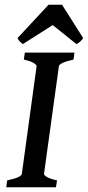

<svg xmlns="http://www.w3.org/2000/svg" viewBox="-20 -787 370 807"><path d="M293 -565.9 289.1 -536.6Q230 -523.4 227.5 -508.8L165 -56.2Q164.6 -50.8 177.5 -43Q190.4 -35.2 219.7 -28.8L215.3 0H6.3L10.3 -28.8Q69.8 -41.5 71.8 -56.2L133.8 -508.8Q134.3 -514.2 121.6 -522.2Q108.9 -530.3 80.1 -536.6L84.5 -565.9ZM329.6 -627Q317.9 -609.4 301.3 -601.6L201.7 -681.6L75.7 -601.6Q71.8 -604.5 64.7 -611.1Q57.6 -617.7 53.7 -627L184.1 -767.1H240.7Z"/></svg>

Font: Dai Banna SIL Medium
Style: Italic
Weight: 500
Italic angle: -11°
Designer: Victor Gaultney
Foundry: SIL International
Version: Version 4.000